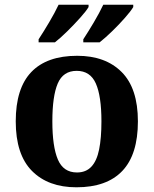

<svg xmlns="http://www.w3.org/2000/svg" viewBox="-20 -786 654 816"><path d="M304.9 10Q184.8 10 115.8 -59.6Q46.9 -129.2 46.9 -270.2Q46.9 -410.7 113 -479.8Q179.2 -548.9 308.1 -548.9Q428.2 -548.9 497.1 -479.8Q566.1 -410.7 566.1 -270.2Q566.1 -129.2 499.9 -59.6Q433.8 10 304.9 10ZM307 -53Q345.4 -53 368.4 -77.7Q391.5 -102.3 401.3 -150.9Q411.1 -199.6 411.1 -270.2Q411.1 -377.5 387.3 -431.2Q363.5 -484.9 305.9 -484.9Q248.4 -484.9 225.4 -431.2Q202.5 -377.5 202.5 -270.3Q202.5 -163.1 225.9 -108.1Q249.4 -53 307 -53ZM334 -619Q355 -651 379 -691.5Q403 -732 419 -766H546.3V-756Q536.3 -739 510.8 -710Q485.3 -681 455.8 -652.5Q426.3 -624 403.3 -606H334ZM144.1 -619Q165.1 -651 189.1 -691.5Q213.1 -732 229.1 -766H356.4V-756Q346.4 -739 320.4 -710Q294.4 -681 265.4 -652.5Q236.4 -624 213.4 -606H144.1Z"/></svg>

Font: Noto Serif Lao
Style: Regular
Weight: 400
Designer: Monotype Design Team
Foundry: Monotype Imaging Inc.
Version: Version 2.003